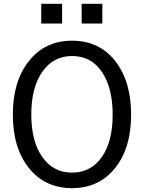

<svg xmlns="http://www.w3.org/2000/svg" viewBox="-20 -978 761 1016"><path d="M198.2 -853.5V-958H308.6V-853.5ZM412.1 -853.5V-958H521.5V-853.5ZM47.9 -372.1Q47.9 -547.9 133.3 -655.3Q218.8 -762.7 361.3 -762.7Q504.9 -762.7 589.4 -655.3Q673.8 -547.9 673.8 -371.1Q673.8 -193.4 588.4 -87.9Q502.9 17.6 361.3 17.6Q218.8 17.6 133.3 -88.4Q47.9 -194.3 47.9 -372.1ZM145.5 -372.1Q145.5 -230.5 203.6 -147.5Q261.7 -64.5 361.3 -64.5Q460 -64.5 518.1 -146Q576.2 -227.5 576.2 -371.1Q576.2 -512.7 519.5 -597.2Q462.9 -681.6 361.3 -681.6Q261.7 -681.6 203.6 -597.7Q145.5 -513.7 145.5 -372.1Z"/></svg>

Font: Gothic A1 Medium
Style: Regular
Weight: 500
Designer: HanYang I&C Co.,Ltd.
Foundry: HanYang I&C Co.,Ltd.
Version: Version 2.50